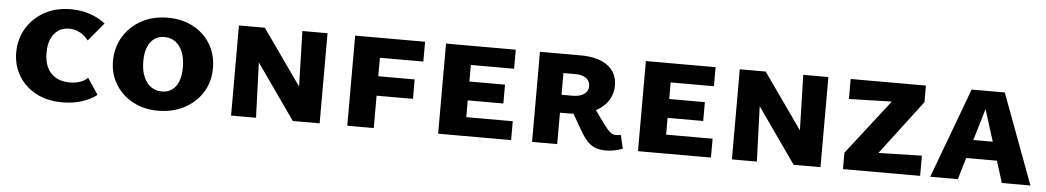

<svg xmlns="http://www.w3.org/2000/svg" viewBox="-33 -737 5469 1004"><g transform="rotate(5 2701.5 -235.0)"><path d="M305 8Q225 8 166 -23.5Q107 -55 74.5 -109.5Q42 -164 42 -231Q42 -302 76 -358.5Q110 -415 169.5 -448Q229 -481 308 -481Q361 -481 407.5 -465.5Q454 -450 489 -422L409 -326Q388 -353 361.5 -366Q335 -379 307 -379Q275 -379 251 -363Q227 -347 213.5 -317Q200 -287 200 -243Q200 -199 215 -167Q230 -135 260 -117Q290 -99 334 -99Q364 -99 388.5 -107.5Q413 -116 428 -132L485 -47Q452 -21 405.5 -6.5Q359 8 305 8Z M806 8Q732 8 674 -23.5Q616 -55 583 -109Q550 -163 550 -231Q550 -301 584 -358Q618 -415 678.5 -448Q739 -481 817 -481Q892 -481 950 -450Q1008 -419 1041 -364.5Q1074 -310 1074 -239Q1074 -166 1039 -110.5Q1004 -55 943.5 -23.5Q883 8 806 8ZM818 -94Q849 -94 871 -109.5Q893 -125 905 -155Q917 -185 917 -229Q917 -277 903 -310.5Q889 -344 864.5 -361.5Q840 -379 807 -379Q777 -379 755 -363.5Q733 -348 720.5 -318Q708 -288 708 -243Q708 -196 722 -162.5Q736 -129 760.5 -111.5Q785 -94 818 -94Z M1190 0V-473H1304L1321 0ZM1572 0H1514L1245 -383V-473H1326L1565 -134ZM1655 -473V0H1536L1523 -473Z M1800 0V-473H1939V0ZM1850 -170V-272H2130V-170ZM1850 -369V-473H2167V-369Z M2277 0V-473H2416V0ZM2327 0V-99H2660V0ZM2327 -187V-286H2603V-187ZM2327 -373V-473H2643V-373Z M2770 0V-473H2981Q3076 -473 3126 -435.5Q3176 -398 3176 -331Q3176 -284 3149 -246Q3122 -208 3070.5 -186.5Q3019 -165 2946 -165H2842V-259H2961Q2999 -259 3020.5 -274.5Q3042 -290 3042 -316Q3042 -342 3022 -357.5Q3002 -373 2965 -373H2902V0ZM3158 11Q3122 11 3097.5 0Q3073 -11 3053.5 -34.5Q3034 -58 3013 -96L2962 -185L3069 -221L3126 -142Q3146 -114 3159 -99.5Q3172 -85 3181.5 -79.5Q3191 -74 3203 -74Q3210 -74 3216.5 -75Q3223 -76 3229 -77L3246 -6Q3223 3 3201 7Q3179 11 3158 11Z M3326 0V-473H3465V0ZM3376 0V-99H3709V0ZM3376 -187V-286H3652V-187ZM3376 -373V-473H3692V-373Z M3819 0V-473H3933L3950 0ZM4201 0H4143L3874 -383V-473H3955L4194 -134ZM4284 -473V0H4165L4152 -473Z M4402 -86 4691 -458 4734 -377 4401 -368V-473H4796V-386L4513 -13L4476 -98L4807 -106V0H4402Z M4860 0 5036 -473H5210L5386 0H5236L5101 -430H5133L5005 0ZM4964 -114 4998 -211H5228L5273 -114Z"/></g></svg>

Font: Ysabeau SC ExtraBold
Style: Regular
Weight: 800
Designer: Christian Thalmann (Catharsis Fonts)
Version: Version 2.001;gftools[0.9.30]; featfreeze: smcp